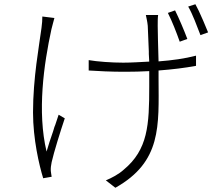

<svg xmlns="http://www.w3.org/2000/svg" viewBox="-20 -828 1040 907"><path d="M963 -675C956 -692 948 -710 940 -730L936 -739C925 -765 913 -790 903 -808L869 -797C890 -761 910 -706 927 -662L963 -675ZM865 -644C850 -684 825 -743 807 -779L773 -767C792 -730 814 -674 829 -631L865 -644ZM729 -495C795 -500 852 -507 906 -517V-565C852 -551 794 -543 729 -538C727 -603 725 -684 725 -706C725 -728 725 -744 727 -757H669C672 -742 676 -727 678 -706C679 -688 681 -637 683 -585V-573C684 -561 684 -549 685 -537C643 -535 602 -532 562 -532C507 -532 439 -537 399 -544V-495C438 -492 510 -489 561 -489C562 -489 564 -489 566 -489H575C611 -489 647 -490 685 -492V-456C685 -454 685 -452 685 -450V-419C685 -238 679 -121 564 -26C541 -5 507 13 480 24L525 59C744 -64 730 -233 729 -457V-495ZM224 7C223 -1 221 -10 220 -20C219 -32 221 -49 224 -62C234 -107 266 -210 286 -269L257 -286C252 -270 246 -254 241 -238L237 -228C236 -225 235 -222 234 -218L231 -208C219 -174 208 -140 200 -112C155 -300 187 -525 223 -690C228 -708 233 -730 237 -743L180 -750C180 -736 179 -716 176 -696C165 -612 136 -459 136 -297C136 -171 165 -48 184 14L224 7Z"/></svg>

Font: Glow Sans SC Normal Light
Style: Regular
Weight: 300
Designer: Ryoko NISHIZUKA (kana, bopomofo & ideographs); Paul D. Hunt (Latin, Greek & Cyrillic); Sandoll Communications, Soo-young
Version: Version 0.93